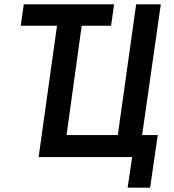

<svg xmlns="http://www.w3.org/2000/svg" viewBox="-20 -720 796 880"><path d="M75 -602 89 -700H503L489 -602ZM157 0 255 -700H368L285 -101H520L604 -700H717L617 0ZM565 140 596 -70 585 -101H703L668 140Z"/></svg>

Font: Finlandica Medium
Style: Italic
Weight: 500
Italic angle: -8°
Designer: Niklas Ekholm, Juho Hiilivirta, Jaakko Suomalainen
Foundry: Helsinki Type Studio
Version: Version 1.063